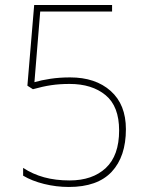

<svg xmlns="http://www.w3.org/2000/svg" viewBox="-20 -734 591 764"><path d="M254 10Q204 10 155.5 -2Q107 -14 72 -35V-66Q110 -41 155.5 -28.5Q201 -16 257 -16Q348 -16 401 -65.5Q454 -115 454 -215Q454 -311 400 -355.5Q346 -400 257 -400Q217 -400 183.5 -395Q150 -390 111 -379L89 -393L116 -714H426V-688H140L117 -407Q144 -415 180.5 -420.5Q217 -426 259 -426Q360 -426 420.5 -372Q481 -318 481 -220Q481 -111 424.5 -50.5Q368 10 254 10Z"/></svg>

Font: Noto Sans Bengali UI Thin
Style: Regular
Weight: 100
Designer: Jelle Bosma - Monotype Design Team
Foundry: Monotype Imaging Inc.
Version: Version 2.003; ttfautohint (v1.8.4.7-5d5b)